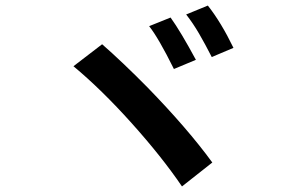

<svg xmlns="http://www.w3.org/2000/svg" viewBox="-20 -752 1040 690"><path d="M684 -537 605 -504Q550 -615 516 -658L593 -689Q629 -639 684 -537ZM819 -580 741 -547Q717 -594 695.5 -631Q674 -668 649 -700L727 -732Q775 -671 819 -580ZM510 -438Q654 -290 743 -168L634 -82Q562 -188 453.5 -309Q345 -430 244 -514L347 -593Q418 -531 510 -438Z"/></svg>

Font: Merged Yaku Han JP SemiBold
Style: Regular
Weight: 600
Designer: Ryoko NISHIZUKA 西塚涼子 (kana, bopomofo & ideographs); Paul D. Hunt (Latin, Greek & Cyrillic); Sandoll Communications 산돌커뮤니
Foundry: Adobe
Version: Version 2.004